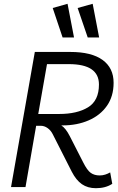

<svg xmlns="http://www.w3.org/2000/svg" viewBox="-20 -983 622 1009"><path d="M559 -77 570 -17Q535 6 484 6Q441 6 410.5 -15Q380 -36 357 -81L257 -278Q247 -298 230 -310Q213 -322 194 -322H170L114 0H38L163 -710H350Q461 -710 519 -668Q577 -626 577 -548Q577 -477 542 -427Q507 -377 446 -350.5Q385 -324 309 -324H302Q325 -310 347 -267L417 -130Q438 -88 457 -74.5Q476 -61 504 -61Q519 -61 533 -65.5Q547 -70 559 -77ZM342 -646H227L181 -384H291Q385 -384 442.5 -419Q500 -454 500 -539Q500 -646 342 -646ZM441 -786 388 -941 467 -963 501 -786ZM309 -786 257 -941 335 -963 369 -786Z"/></svg>

Font: Livvic
Style: Italic
Weight: 400
Italic angle: -10°
Designer: Jacques Le Bailly, Baron von Fonthausen
Version: Version 1.001; ttfautohint (v1.8.2)